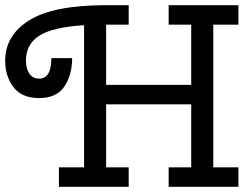

<svg xmlns="http://www.w3.org/2000/svg" viewBox="-20 -720 959 740"><path d="M389 -625V-393H717V-625H630V-700H899V-625H802V-75H899V0H630V-75H717V-318H389V-75H476V0H207V-75H304V-623Q181 -615 130.5 -582Q80 -549 80 -486Q80 -456 93 -436.5Q106 -417 131 -417Q178 -417 178 -496H258Q258 -431 228 -386.5Q198 -342 131 -342Q64 -342 32 -384Q0 -426 0 -486Q0 -584 93 -642Q186 -700 389 -700H476V-625Z"/></svg>

Font: Cherry Swash
Style: Regular
Weight: 400
Designer: Kasatkina Nataliya
Foundry: Nataliya Kasatkina
Version: Version 1.001